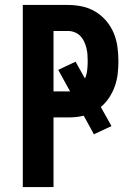

<svg xmlns="http://www.w3.org/2000/svg" viewBox="-20 -755 540 775"><path d="M72 0V-735H254Q283 -735 311.5 -729Q340 -723 365 -708Q390 -693 409 -670.5Q428 -648 439 -621.5Q450 -595 454 -566Q458 -537 458 -508Q458 -482 455 -456.5Q452 -431 443.5 -407Q435 -383 421 -361.5Q407 -340 387 -323L430 -246L359 -213L318 -288Q302 -284 286 -282.5Q270 -281 254 -281H196V0ZM196 -386H254Q257 -386 259 -386Q261 -386 263 -386L215 -473L285 -506L323 -438Q330 -454 332 -472Q334 -490 334 -508Q334 -522 333 -535.5Q332 -549 328.5 -562.5Q325 -576 319 -588.5Q313 -601 303.5 -610.5Q294 -620 281 -625Q268 -630 254 -630H196Z"/></svg>

Font: Iosevka SS04 Extrabold
Style: Regular
Weight: 800
Monospace: yes
Designer: Belleve Invis
Foundry: Belleve Invis
Version: Version 19.0.0; ttfautohint (v1.8.4)